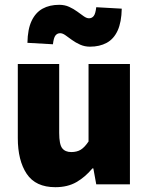

<svg xmlns="http://www.w3.org/2000/svg" viewBox="-20 -766 618 798"><path d="M210 12Q128 12 91 -43.5Q54 -99 54 -192V-500H226V-214Q226 -166 238.5 -150Q251 -134 276 -134Q300 -134 316 -144Q332 -154 348 -178V-500H520V0H380L368 -66H364Q334 -30 297.5 -9Q261 12 210 12ZM354 -572Q332 -572 313 -580.5Q294 -589 279 -600Q264 -611 252 -619.5Q240 -628 230 -628Q218 -628 210.5 -618.5Q203 -609 200 -582L94 -588Q95 -645 111.5 -679.5Q128 -714 157 -730Q186 -746 226 -746Q249 -746 267.5 -737.5Q286 -729 301 -718Q316 -707 328 -698.5Q340 -690 350 -690Q362 -690 369.5 -699.5Q377 -709 380 -736L486 -730Q485 -674 469 -639Q453 -604 423.5 -588Q394 -572 354 -572Z"/></svg>

Font: Mada Black
Style: Regular
Weight: 900
Designer: Khaled Hosny
Version: Version 1.5